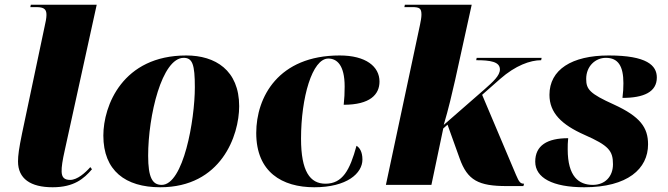

<svg xmlns="http://www.w3.org/2000/svg" viewBox="-20 -780 2818 810"><path d="M202 10C292 10 334 -26 368 -66L361 -75C340 -51 306 -21 276 -21C251 -21 241 -32 240 -55C239 -75 244 -105 253 -145L388 -760H110L108 -750H135C173 -750 176 -734 176 -716C176 -704 172 -684 168 -667L73 -217C60 -154 56 -124 56 -99C56 -26 109 10 202 10Z M656 10C913 10 989 -208 989 -332C989 -484 888 -546 766 -546C497 -546 416 -334 416 -208C416 -60 509 10 656 10ZM662 0C623 0 605 -31 605 -123C605 -292 663 -536 755 -536C792 -536 802 -508 802 -412C802 -274 754 0 662 0Z M1306 10C1444 10 1509 -49 1509 -107C1509 -141 1496 -158 1484 -165C1456 -62 1425 -5 1353 -5C1288 -5 1250 -57 1250 -195C1250 -368 1297 -533 1365 -533C1401 -533 1434 -506 1434 -415C1434 -388 1433 -365 1430 -338C1541 -338 1581 -381 1581 -436C1581 -499 1524 -546 1413 -546C1154 -546 1061 -370 1061 -219C1061 -54 1170 10 1306 10Z M2118 5H2188L2191 -5C2176 -5 2170 -11 2157 -42L2014 -380L2090 -447C2155 -504 2217 -526 2263 -526L2265 -536H1991L1989 -526C2048 -526 2089 -520 2089 -487C2089 -461 2060 -435 2025 -404L1852 -253C1872 -320 1888 -389 1900 -442L1970 -760H1688L1686 -750H1718C1750 -750 1758 -745 1758 -718C1758 -707 1755 -690 1752 -676L1608 0H1800L1850 -238L1868 -254L1919 -112C1952 -19 1999 5 2118 5Z M2445 10C2628 10 2714 -68 2714 -171C2714 -242 2681 -288 2570 -339C2468 -385 2453 -403 2453 -447C2453 -502 2493 -536 2536 -536C2588 -536 2610 -501 2610 -429C2610 -410 2609 -390 2606 -367C2696 -367 2751 -392 2751 -453C2751 -504 2709 -546 2548 -546C2392 -546 2298 -486 2298 -380C2298 -304 2349 -254 2446 -211C2548 -166 2566 -144 2566 -87C2566 -35 2532 0 2481 0C2422 0 2375 -35 2375 -150C2375 -164 2375 -180 2377 -197C2288 -197 2238 -166 2238 -98C2238 -30 2311 10 2445 10Z"/></svg>

Font: Noto Serif Display Black
Style: Italic
Weight: 900
Italic angle: -12°
Designer: Monotype Design Team
Foundry: Monotype Imaging Inc.
Version: Version 2.009